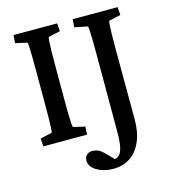

<svg xmlns="http://www.w3.org/2000/svg" viewBox="-114 -665 851 955"><g transform="rotate(-15 312.0 -187.5)"><path d="M43.9 0 41 -41 101.6 -54.7Q103.5 -59.6 104.5 -78.1Q105.5 -96.7 106 -127.9Q106.4 -159.2 106.4 -201.2V-371.1Q106.4 -414.1 106 -445.8Q105.5 -477.5 104.5 -496.1Q103.5 -514.6 101.6 -518.6L41 -532.2L43.9 -573.2H268.6L271.5 -532.2L210.9 -518.6Q209 -514.6 207.5 -497.1Q206.1 -479.5 205.6 -448.2Q205.1 -417 205.1 -371.1V-201.2Q205.1 -156.2 205.6 -125.5Q206.1 -94.7 207.5 -77.1Q209 -59.6 210.9 -54.7L271.5 -41L268.6 0ZM522.5 -518.6Q520.5 -515.6 519 -497.6Q517.6 -479.5 517.1 -448.2Q516.6 -417 516.6 -372.1L517.6 -11.7Q517.6 53.7 497.1 101.1Q476.6 148.4 439.9 173.3Q403.3 198.2 351.6 198.2Q302.7 198.2 267.6 176.8Q232.4 155.3 232.4 125Q232.4 106.4 243.7 95.7Q254.9 85 273.4 85Q288.1 85 301.8 90.8Q315.4 96.7 330.1 111.3L385.7 168L345.7 153.3Q373 157.2 388.7 146.5Q404.3 135.7 411.1 106.4Q418 77.1 418 25.4V-373Q418 -414.1 417.5 -444.3Q417 -474.6 416 -494.1Q415 -513.7 413.1 -518.6L345.7 -532.2L348.6 -573.2H580.1L583 -532.2Z"/></g></svg>

Font: Crimson Pro Medium
Style: Regular
Weight: 500
Designer: Jacques Le Bailly
Foundry: Baron von Fonthausen
Version: Version 1.003